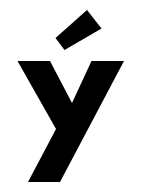

<svg xmlns="http://www.w3.org/2000/svg" viewBox="-20 -285 282 384"><path d="M163 -163 124 -79 80 -163H15L92 -27L36 79H100L228 -163ZM91 -209 109 -185 183 -228 154 -265Z"/></svg>

Font: Hussar Tani
Style: Dwa
Weight: 700
Foundry: Cannot Into Space Fonts
Version: Version 0.92